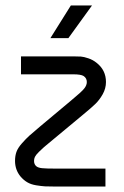

<svg xmlns="http://www.w3.org/2000/svg" viewBox="-20 -685 454 705"><path d="M317.9 -665 231 -544.9H165L240.2 -665ZM57.1 -412.1V-478H249Q266.6 -478 277.1 -477.3Q287.6 -476.6 304.4 -470.9Q321.3 -465.3 335 -454.1Q369.1 -427.2 369.1 -383.8Q369.1 -360.4 357.2 -339.1Q345.2 -317.9 330.3 -303.5Q315.4 -289.1 285.2 -264.2L172.9 -170.9Q149.9 -151.9 141.8 -145Q133.8 -138.2 122.6 -127Q111.3 -115.7 108.2 -108.9Q105 -102.1 105 -94.2Q105 -81.1 113.8 -74.2Q120.6 -68.8 135 -67.4Q149.4 -65.9 185.1 -65.9H367.2V0H185.1Q158.7 0 145.5 -0.7Q132.3 -1.5 112.8 -4.6Q93.3 -7.8 79.8 -15.9Q66.4 -23.9 55.2 -37.1Q35.2 -61.5 35.2 -94.2Q35.2 -112.3 40.3 -127Q45.4 -141.6 60.5 -158.7Q75.7 -175.8 87.2 -186.3Q98.6 -196.8 127.9 -221.2L238.8 -314Q280.8 -348.6 289.6 -360.4Q298.8 -372.1 298.8 -383.8Q298.8 -397.9 287.1 -405.8Q277.3 -412.1 249 -412.1Z"/></svg>

Font: Gidolinya
Style: Regular
Weight: 400
Version: Version 1.0.3